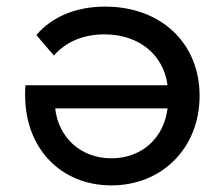

<svg xmlns="http://www.w3.org/2000/svg" viewBox="-20 -555 667 581"><path d="M298 -535C211 -535 138 -505 90 -449L143 -387C181 -430 234 -451 296 -451C401 -451 475 -389 487 -297H57C56 -287 56 -275 56 -267C56 -105 165 6 317 6C471 6 584 -108 584 -265C584 -423 469 -535 298 -535ZM317 -76C225 -76 157 -138 147 -227H487C476 -137 409 -76 317 -76Z"/></svg>

Font: AWKNG-Font Medium
Style: Regular
Weight: 500
Designer: Awakening Church
Foundry: Awakening Church
Version: Version 1.700;PS 001.700;hotconv 1.0.88;makeotf.lib2.5.64775